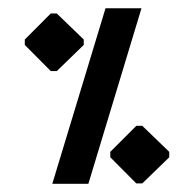

<svg xmlns="http://www.w3.org/2000/svg" viewBox="-20 -450 474 470"><path d="M104.3 -276H119L185 -340V-353.3L119 -417H104.3L40.7 -353.3V-340ZM313.7 -1H328.3L394.3 -65V-78.3L328.3 -142H313.7L250 -78.3V-65ZM108 0H196.3L326.3 -429.7H238.3Z"/></svg>

Font: Jomhuria
Style: Regular
Weight: 400
Designer: Arabic design by Kourosh Beigpour, Latin design by Eben Sorkin, engineering by Lasse Fister and Khaled Hosney
Version: Version 1.0000